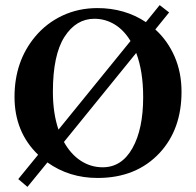

<svg xmlns="http://www.w3.org/2000/svg" viewBox="-20 -690 770 755"><path d="M87.9 44.9 51.8 14.2 129.9 -81.5Q37.1 -170.9 37.1 -309.1Q37.1 -448.7 118.2 -545.9Q162.6 -599.1 225.6 -628.7Q288.6 -658.2 362.8 -658.2Q470.7 -658.2 553.7 -603L607.9 -669.9L645 -641.1L590.8 -574.2Q639.6 -529.8 666.7 -467.3Q693.8 -404.8 693.8 -329.1Q693.8 -181.6 607.9 -88.9Q516.1 9.8 363.8 9.8Q252 9.8 166.5 -51.3ZM351.1 -616.2Q279.3 -616.2 233.6 -545.2Q188 -474.1 188 -329.1Q188 -244.6 210 -180.2L493.2 -528.8Q467.3 -571.8 430.7 -594Q394 -616.2 351.1 -616.2ZM515.6 -481.9 231.4 -131.8Q258.3 -83.5 297.6 -57.9Q336.9 -32.2 383.8 -32.2Q458.5 -32.2 500.7 -107.2Q543 -182.1 543 -308.1Q543 -409.7 515.6 -481.9Z"/></svg>

Font: Linux Libertine G
Style: Bold
Weight: 700
Designer: Philipp H. Poll
Foundry: Philipp H. Poll
Version: Version 5.0.3